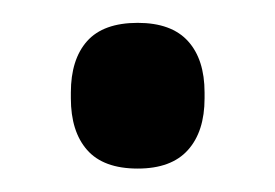

<svg xmlns="http://www.w3.org/2000/svg" viewBox="-20 -137 241 168"><path d="M100.5 10.5Q70.5 10.5 56.2 -5.8Q42 -22 42 -51V-56Q42 -85 56.2 -101Q70.5 -117 100.5 -117Q130 -117 144.5 -101Q159 -85 159 -56V-51Q159 -22 144.5 -5.8Q130 10.5 100.5 10.5Z"/></svg>

Font: Anek Kannada Medium
Style: Regular
Weight: 500
Designer: Vaishnavi Murthy, Maithili Shingre (Kannada) & Yesha Goshar (Latin)
Foundry: Ek Type
Version: Version 1.003